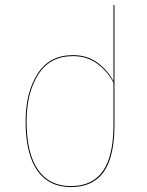

<svg xmlns="http://www.w3.org/2000/svg" viewBox="-20 -751 599 780"><path d="M445 -730V-244Q445 -115 401.5 -53Q358 9 268 9Q178 9 131 -59Q84 -127 84 -257Q84 -375 132.5 -451Q181 -527 276 -527Q335 -527 376.5 -496Q418 -465 441 -421V-731ZM441 -245V-415Q417 -461 375.5 -492Q334 -523 276 -523Q183 -523 135.5 -448.5Q88 -374 88 -257Q88 -129 134 -62Q180 5 268 5Q355 5 398 -56Q441 -117 441 -245Z"/></svg>

Font: FiraGO Four
Style: Regular
Weight: 100
Designer: bBox Type
Foundry: bBox Type GmbH
Version: Version 1.001